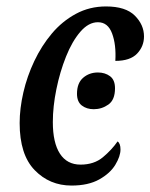

<svg xmlns="http://www.w3.org/2000/svg" viewBox="-20 -566 467 596"><path d="M202 10Q134 10 87.5 -38Q41 -86 41 -184Q41 -229 52.5 -279Q64 -329 86.5 -376.5Q109 -424 141 -462Q173 -500 215.5 -523Q258 -546 309 -546Q370 -546 398.5 -517.5Q427 -489 427 -453Q427 -422 405.5 -399.5Q384 -377 338 -377Q341 -427 328 -462Q315 -497 284 -497Q255 -497 229.5 -467.5Q204 -438 185 -390.5Q166 -343 155 -289Q144 -235 144 -187Q144 -123 166 -89Q188 -55 230 -55Q272 -55 299.5 -78Q327 -101 345 -127Q354 -121 354 -102Q354 -81 338 -54.5Q322 -28 288 -9Q254 10 202 10ZM271 -227Q249 -227 234 -238.5Q219 -250 219 -275Q219 -308 238 -324.5Q257 -341 284 -341Q306 -341 321.5 -329.5Q337 -318 337 -292Q337 -256 316.5 -241.5Q296 -227 271 -227Z"/></svg>

Font: Noto Serif ExtraCondensed Medium
Style: Italic
Weight: 500
Width: 2
Italic angle: -12°
Designer: Monotype Design Team
Foundry: Monotype Imaging Inc.
Version: Version 2.013; ttfautohint (v1.8.4.7-5d5b)